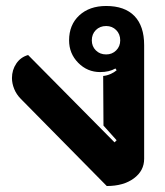

<svg xmlns="http://www.w3.org/2000/svg" viewBox="-20 -613 552 642"><path d="M50 -282Q35 -297 27.5 -315.5Q20 -334 20 -352Q20 -379 34.5 -400.5Q49 -422 74 -429L363 -137L370 -144L326 -193L325 -359Q337 -360 349.5 -365.5Q362 -371 370 -378L366 -384Q345 -372 315 -372Q272 -372 241.5 -403Q211 -434 211 -478Q211 -530 245 -561.5Q279 -593 335 -593Q397 -593 429.5 -559.5Q462 -526 462 -462V-82Q462 -42 427.5 -16.5Q393 9 337 9ZM382 -478Q382 -499 368.5 -512.5Q355 -526 335 -526Q314 -526 300.5 -512.5Q287 -499 287 -478Q287 -458 300.5 -444.5Q314 -431 335 -431Q355 -431 368.5 -444.5Q382 -458 382 -478Z"/></svg>

Font: K2D ExtraBold
Style: Regular
Weight: 800
Designer: Katatrad Aksorn Co.,Ltd.
Foundry: Cadson Demak Co.,Ltd.
Version: Version 1.000; ttfautohint (v1.6)